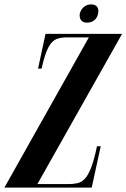

<svg xmlns="http://www.w3.org/2000/svg" viewBox="-61 -853 575 873"><path d="M302 -792Q299 -773 307.5 -761.5Q316 -750 335 -750Q355 -750 368.5 -761.5Q382 -773 385 -792Q389 -810 381 -821.5Q373 -833 353 -833Q334 -833 320.5 -821.5Q307 -810 302 -792ZM343 -683 -41 0H356L397 -188H380Q367 -126 353.5 -91Q340 -56 324.5 -40Q309 -24 290.5 -20Q272 -16 250 -16H109L494 -699H146L112 -541H128Q143 -608 159 -637.5Q175 -667 195 -675Q215 -683 242 -683Z"/></svg>

Font: Emberly Black
Style: Italic
Weight: 900
Italic angle: -12°
Designer: Rajesh Rajput
Foundry: Rajesh Rajput
Version: Version 1.000